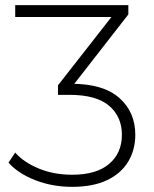

<svg xmlns="http://www.w3.org/2000/svg" viewBox="-20 -720 598 745"><path d="M260 5Q183 5 116.5 -21Q50 -47 13 -89L39 -128Q71 -91 129.5 -66.5Q188 -42 260 -42Q354 -42 403.5 -84Q453 -126 453 -197Q453 -267 403.5 -309.5Q354 -352 249 -352H205V-389L428 -674L435 -654H39V-700H478V-664L256 -379L234 -395H256Q381 -395 443 -340Q505 -285 505 -197Q505 -139 477.5 -93Q450 -47 395.5 -21Q341 5 260 5Z"/></svg>

Font: Montserrat Thin Light
Style: Regular
Weight: 300
Version: Version 9.000